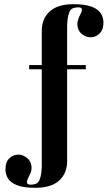

<svg xmlns="http://www.w3.org/2000/svg" viewBox="-20 -725 520 915"><path d="M179 -577Q179 -636 217 -670.5Q255 -705 330 -705Q386 -705 417 -693Q448 -681 460.5 -661Q473 -641 473 -617Q473 -586 457.5 -568.5Q442 -551 420.5 -548Q399 -545 380 -556Q357 -569 351 -592Q345 -615 354 -636Q357 -645 362.5 -655.5Q368 -666 370 -675Q372 -684 364.5 -688Q357 -692 335 -688Q318 -685 311 -668Q304 -651 302 -633Q300 -615 300 -608V0H179ZM300 -395V-415H389V-395ZM119 -395V-415H179V-395ZM300 42Q300 101 262 135.5Q224 170 149 170Q93 170 62 158Q31 146 18.5 126Q6 106 6 82Q6 50 21 33Q36 16 58 12.5Q80 9 99 21Q122 34 128 57Q134 80 125 101Q121 110 115.5 120.5Q110 131 108.5 140Q107 149 114.5 153Q122 157 144 153Q161 150 168 133Q175 116 177 97.5Q179 79 179 73V0H300Z"/></svg>

Font: Emberly Black
Style: Regular
Weight: 900
Designer: Rajesh Rajput
Foundry: Rajesh Rajput
Version: Version 1.000